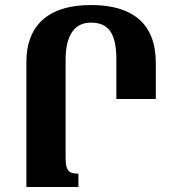

<svg xmlns="http://www.w3.org/2000/svg" viewBox="-20 -744 691 764"><path d="M342 -724C165 -724 85 -636 85 -498V0H292V-53C258 -53 241 -61 241 -115V-506C241 -604 277 -654 341 -654C410 -654 443 -614 443 -508V-350H600V-494C600 -653 504 -724 342 -724Z"/></svg>

Font: Noto Serif Armenian Condensed Extra
Style: Regular
Weight: 800
Width: 3
Designer: Monotype Design Team
Foundry: Monotype Imaging Inc.
Version: Version 1.901